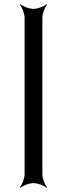

<svg xmlns="http://www.w3.org/2000/svg" viewBox="-20 -754 306 929"><path d="M185 89V-668C185 -688 197 -720 208 -731L205 -734C194 -723 162 -711 142 -711C122 -711 90 -723 79 -734L76 -731C87 -720 99 -688 99 -668V89C99 109 87 141 76 152L79 155C90 144 122 132 142 132C162 132 194 144 205 155L208 152C197 141 185 109 185 89Z"/></svg>

Font: Asimov
Style: EdgeWide
Weight: 500
Designer: Google
Version: Version 2.000980: 2014